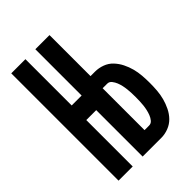

<svg xmlns="http://www.w3.org/2000/svg" viewBox="-215 -832 930 930"><g transform="rotate(-45 250.0 -367.5)"><path d="M37 0H134V-318H202V0H330Q355 0 379.5 -9.5Q404 -19 421.5 -37Q439 -55 450.5 -78.5Q462 -102 468.5 -126.5Q475 -151 477 -176.5Q479 -202 479 -227Q479 -253 477 -278.5Q475 -304 468.5 -328.5Q462 -353 450.5 -376Q439 -399 421.5 -417.5Q404 -436 379.5 -445Q355 -454 330 -454H299V-735H202V-418H134V-735H37ZM330 -84H299V-371H330Q344 -371 353 -359.5Q362 -348 367 -335.5Q372 -323 375 -309.5Q378 -296 379.5 -282Q381 -268 381.5 -254.5Q382 -241 382 -227Q382 -214 381.5 -200Q381 -186 379.5 -172.5Q378 -159 375 -145.5Q372 -132 367 -119Q362 -106 353 -95Q344 -84 330 -84Z"/></g></svg>

Font: Iosevka SS09
Style: Bold
Weight: 700
Monospace: yes
Designer: Belleve Invis
Foundry: Belleve Invis
Version: Version 5.2.1; ttfautohint (v1.8.3)